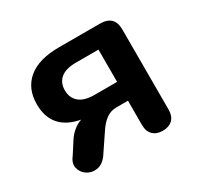

<svg xmlns="http://www.w3.org/2000/svg" viewBox="-114 -624 793 768"><g transform="rotate(-30 282.5 -240.0)"><path d="M269 -253H373V-402H269Q222 -402 198.5 -382.5Q175 -363 175 -328Q175 -293 198.5 -273Q222 -253 269 -253ZM434 8Q406 8 389.5 -8Q373 -24 373 -54V-166H320Q293 -166 272.5 -151Q252 -136 236 -112L176 -23Q155 5 129 8.5Q103 12 83 -1.5Q63 -15 57.5 -38Q52 -61 71 -85L107 -141Q118 -158 135 -172.5Q152 -187 173 -194Q50 -217 50 -336Q50 -408 98.5 -448.5Q147 -489 241 -489H430Q496 -489 496 -424V-54Q496 -24 479.5 -8Q463 8 434 8Z"/></g></svg>

Font: Chiron GoRound TC SB
Style: Regular
Weight: 500
Designer: Ryoko NISHIZUKA 西塚涼子 (kana, bopomofo & ideographs); Paul D. Hunt (Latin, Greek & Cyrillic); Sandoll Communications 산돌커뮤니
Foundry: Adobe
Version: Version 1.000;hotconv 1.1.1;makeotfexe 2.6.0